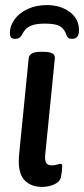

<svg xmlns="http://www.w3.org/2000/svg" viewBox="-20 -729 331 756"><path d="M54 -93Q54 -109 55 -118L93 -500Q96 -525 141 -525H152Q198 -525 196 -500L158 -119Q156 -97 162 -87.5Q168 -78 184 -78Q195 -78 205 -81Q215 -84 218 -84Q225 -84 225 -75Q225 -58 220 -32Q216 -13 193.5 -3Q171 7 146 7Q104 7 79 -17Q54 -41 54 -93ZM291 -610Q291 -576 264 -576Q254 -576 249.5 -579.5Q245 -583 242 -590Q235 -613 218 -624.5Q201 -636 157 -636Q125 -636 107 -629.5Q89 -623 81 -614Q73 -605 65 -590Q57 -576 41 -576Q29 -576 24 -581Q19 -586 19 -599Q19 -628 38 -653.5Q57 -679 90 -694Q123 -709 164 -709Q218 -709 254.5 -682Q291 -655 291 -610Z"/></svg>

Font: Asap-MediumItalic
Style: Italic
Weight: 500
Italic angle: -6°
Designer: Pablo Cosgaya
Foundry: Omnibus-Type
Version: Version 2.000; ttfautohint (v1.8)